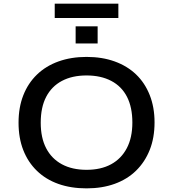

<svg xmlns="http://www.w3.org/2000/svg" viewBox="-20 -1027 952 1056"><path d="M456 9Q370 9 301 -15.5Q232 -40 183 -87.5Q134 -135 108 -201.5Q82 -268 82 -352Q82 -436 108 -502.5Q134 -569 183 -616.5Q232 -664 301.5 -689Q371 -714 456 -714Q542 -714 611 -689Q680 -664 728.5 -617.5Q777 -571 803.5 -504Q830 -437 830 -354Q830 -269 803.5 -202.5Q777 -136 728.5 -88.5Q680 -41 611 -16Q542 9 456 9ZM456 -93Q535 -93 591 -123.5Q647 -154 677.5 -212Q708 -270 708 -353Q708 -437 678.5 -494.5Q649 -552 592 -582Q535 -612 456 -612Q377 -612 320.5 -582Q264 -552 234 -494.5Q204 -437 204 -352Q204 -269 234 -211.5Q264 -154 320.5 -123.5Q377 -93 456 -93ZM281 -928V-1007H631V-928ZM396 -788V-882H517V-788Z"/></svg>

Font: Nunito Sans 7pt SemiExpanded SemiBold
Style: Regular
Weight: 600
Width: 6
Designer: Vernon Adams
Foundry: Vernon Adams
Version: Version 3.101;gftools[0.9.27]